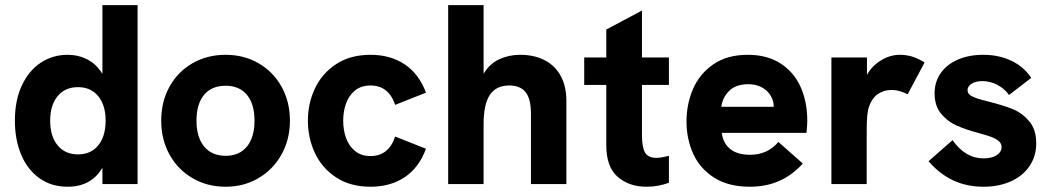

<svg xmlns="http://www.w3.org/2000/svg" viewBox="-20 -717 4092 748"><path d="M38 -247Q38 -326 65.2 -384.2Q92.5 -442.5 139.2 -473Q186 -503.5 243.5 -503.5Q285.5 -503.5 321 -485Q356.5 -466.5 379 -429V-697H516V0H379V-63.5Q335.5 10.5 243.5 10.5Q180 10.5 133.5 -22.8Q87 -56 62.5 -114.5Q38 -173 38 -247ZM284 -115.5Q334 -115.5 362.8 -150.8Q391.5 -186 391.5 -247Q391.5 -307 362.8 -342.2Q334 -377.5 284 -377.5Q233.5 -377.5 204.5 -342.5Q175.5 -307.5 175.5 -247Q175.5 -186 204.5 -150.8Q233.5 -115.5 284 -115.5Z M608 -247Q608 -320.5 640.2 -379Q672.5 -437.5 729.8 -470.5Q787 -503.5 859 -503.5Q930.5 -503.5 987.5 -470.5Q1044.5 -437.5 1077 -379Q1109.5 -320.5 1109.5 -247Q1109.5 -174 1076.8 -115.2Q1044 -56.5 987 -23Q930 10.5 859 10.5Q787.5 10.5 730.2 -22.8Q673 -56 640.5 -114.8Q608 -173.5 608 -247ZM859 -110Q912.5 -110 942 -146Q971.5 -182 971.5 -247Q971.5 -312 942 -347.5Q912.5 -383 859 -383Q804.5 -383 775 -347.5Q745.5 -312 745.5 -247Q745.5 -182 775.5 -146Q805.5 -110 859 -110Z M1179.5 -247Q1179.5 -314.5 1207.2 -373Q1235 -431.5 1290 -467.5Q1345 -503.5 1423.5 -503.5Q1501 -503.5 1556.8 -466.2Q1612.5 -429 1639.5 -356L1519.5 -308.5Q1494 -384 1423.5 -384Q1387.5 -384 1363.5 -364.8Q1339.5 -345.5 1328.2 -314.2Q1317 -283 1317 -247Q1317 -210.5 1328.2 -179.2Q1339.5 -148 1363.5 -128.5Q1387.5 -109 1423.5 -109Q1494 -109 1519.5 -185L1639.5 -137.5Q1612.5 -64 1556.8 -26.8Q1501 10.5 1423.5 10.5Q1345 10.5 1290 -25.5Q1235 -61.5 1207.2 -120.2Q1179.5 -179 1179.5 -247Z M1726 -697H1864V-429.5Q1887 -468.5 1924.8 -486Q1962.5 -503.5 2006 -503.5Q2062 -503.5 2102.8 -482Q2143.5 -460.5 2165 -420.2Q2186.5 -380 2186.5 -325V0H2048.5V-274Q2048.5 -331 2028 -357.5Q2007.5 -384 1964 -384Q1913 -384 1888.5 -347.5Q1864 -311 1864 -233V0H1726Z M2342 -151V-386H2256V-493H2342V-602L2481 -676V-493H2586V-386H2481V-189.5Q2481 -143.5 2493 -122.8Q2505 -102 2537 -102Q2555 -102 2586 -110V-5Q2544.5 10.5 2499 10.5Q2430.5 10.5 2386.2 -28.2Q2342 -67 2342 -151Z M2654.5 -244Q2654.5 -311 2679.8 -370Q2705 -429 2758.8 -466.2Q2812.5 -503.5 2893.5 -503.5Q2968 -503.5 3020.2 -470.2Q3072.5 -437 3098.8 -378.8Q3125 -320.5 3125 -246.5Q3125 -229 3122 -199.5H2792Q2796.5 -160 2824.2 -137Q2852 -114 2902.5 -114Q2970 -114 3012.5 -164L3107.5 -80Q3027 10.5 2901.5 10.5Q2817.5 10.5 2762 -25Q2706.5 -60.5 2680.5 -118.2Q2654.5 -176 2654.5 -244ZM2994.5 -301Q2994 -326.5 2981 -346.5Q2968 -366.5 2945.8 -377.8Q2923.5 -389 2896 -389Q2847 -389 2821 -363.2Q2795 -337.5 2790 -301Z M3219 -493H3357.5V-425.5Q3377.5 -461 3412.8 -482.2Q3448 -503.5 3486 -503.5Q3511 -503.5 3534 -496.5Q3557 -489.5 3582 -473.5L3516 -349.5Q3504 -356.5 3486.5 -361.5Q3469 -366.5 3452.5 -366.5Q3423 -366.5 3400.2 -350.8Q3377.5 -335 3366.5 -304Q3361 -289.5 3358.8 -267.8Q3356.5 -246 3356.5 -205.5V0H3219Z M3597.5 -89 3691 -171Q3740.5 -100 3812 -100Q3844 -100 3863 -112.5Q3882 -125 3882 -143.5Q3882 -158 3870.8 -167.5Q3859.5 -177 3842 -183.5Q3824.5 -190 3793 -198.5Q3741.5 -212.5 3706.2 -228.2Q3671 -244 3646 -274.5Q3621 -305 3621 -353.5Q3621 -398 3644.8 -432Q3668.5 -466 3711.5 -484.8Q3754.5 -503.5 3811 -503.5Q3871.5 -503.5 3920.2 -480.2Q3969 -457 3997.5 -413.5L3911 -347Q3893 -372 3865.2 -386.5Q3837.5 -401 3807 -401Q3782 -401 3765.8 -391.2Q3749.5 -381.5 3749.5 -366Q3749.5 -355.5 3757 -348.5Q3764.5 -341.5 3782 -335.2Q3799.5 -329 3832 -321Q3888 -307 3924.8 -292.2Q3961.5 -277.5 3989.2 -245.2Q4017 -213 4017 -159Q4017 -109 3991.2 -70.5Q3965.5 -32 3918.8 -10.8Q3872 10.5 3811 10.5Q3682.5 10.5 3597.5 -89Z"/></svg>

Font: HK Grotesk ExtraBold
Style: Regular
Weight: 800
Designer: Alfredo Marco Pradil
Foundry: Hanken Design Co.
Version: Version 3.001